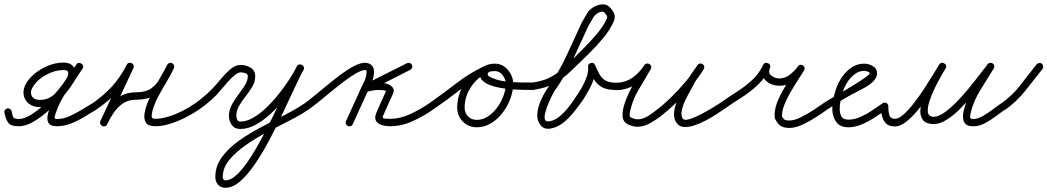

<svg xmlns="http://www.w3.org/2000/svg" viewBox="-38 -578 4937 905"><path d="M-17 -47Q-19 -54 -14.5 -60Q-10 -66 -3 -67Q4 -68 10 -64Q16 -60 17 -53Q20 -36 23.5 -27Q27 -18 49 -17Q76 -17 109.5 -38Q143 -59 176 -90Q209 -121 235.5 -153Q262 -185 275 -207Q284 -222 283.5 -235Q283 -248 262 -248Q222 -248 180.5 -226Q139 -204 118 -170Q102 -146 111.5 -126.5Q121 -107 151 -107Q182 -107 207 -124.5Q232 -142 252 -168Q272 -194 289 -222.5Q306 -251 322 -274Q327 -281 333.5 -281.5Q340 -282 346 -278Q351 -275 353.5 -268.5Q356 -262 351 -254Q318 -205 281 -153.5Q244 -102 225 -46Q222 -38 219.5 -27.5Q217 -17 230 -17Q260 -17 289 -30Q318 -43 346 -60Q374 -77 399 -92Q405 -96 412 -94Q419 -92 423 -86Q427 -80 425 -73Q423 -66 417 -62Q389 -45 358.5 -26.5Q328 -8 295.5 4.5Q263 17 230 17Q198 17 189.5 -0.5Q181 -18 189.5 -47Q198 -76 216 -110Q234 -144 255.5 -177Q277 -210 295.5 -235.5Q314 -261 322 -274Q326 -281 333 -281.5Q340 -282 346 -278Q351 -275 353.5 -268Q356 -261 351 -254Q332 -227 312.5 -195.5Q293 -164 270 -136Q247 -108 218 -90.5Q189 -73 151 -73Q117 -73 96.5 -90.5Q76 -108 73 -134.5Q70 -161 88 -190Q115 -230 164 -256.5Q213 -283 262 -283Q290 -283 304 -268.5Q318 -254 318 -232.5Q318 -211 305 -189Q289 -163 259.5 -127.5Q230 -92 193.5 -59Q157 -26 119 -4Q81 18 48 17Q13 17 0.5 0Q-12 -17 -17 -47Q-17 -47 -17 -47Q-17 -47 -17 -47Z M418 -63Q412 -58 405 -59.5Q398 -61 394 -67Q389 -73 390.5 -80Q392 -87 398 -91Q453 -130 490.5 -171Q528 -212 559 -272Q563 -280 570 -281.5Q577 -283 583 -280Q589 -277 591.5 -271Q594 -265 591 -257Q560 -191 529 -125Q498 -59 467 7Q463 15 456.5 16.5Q450 18 444 15Q438 13 435 6.5Q432 0 436 -8Q453 -43 475 -74Q497 -105 528.5 -124Q560 -143 604 -143Q648 -143 673.5 -160.5Q699 -178 715.5 -207.5Q732 -237 751 -273Q755 -280 761.5 -281.5Q768 -283 774 -280Q779 -277 782 -271Q785 -265 782 -257Q766 -223 746 -190Q726 -157 708 -123.5Q690 -90 680 -53Q677 -40 677 -29Q677 -18 694 -18Q723 -18 758 -29Q793 -40 825.5 -57Q858 -74 882 -91Q882 -91 882 -91Q882 -91 882 -91Q888 -95 895 -94Q902 -93 906 -87Q910 -81 909 -74Q908 -67 902 -63Q875 -44 839 -25.5Q803 -7 765 5Q727 17 694 17Q661 17 650 0.5Q639 -16 643.5 -44Q648 -72 662 -105Q676 -138 694 -171Q712 -204 727.5 -230.5Q743 -257 750 -272Q754 -279 760.5 -280.5Q767 -282 773 -279Q779 -276 782 -270Q785 -264 781 -256Q759 -215 738.5 -181Q718 -147 687 -127.5Q656 -108 604 -108Q567 -108 542 -91Q517 -74 499 -48Q481 -22 467 8Q463 16 456 17.5Q449 19 444 16Q438 13 435 6.5Q432 0 435 -7Q466 -74 497 -140Q528 -206 559 -272Q563 -280 569.5 -281.5Q576 -283 582 -280Q588 -277 591 -270.5Q594 -264 591 -257Q558 -192 517.5 -147.5Q477 -103 418 -63Q418 -63 418 -63Q418 -63 418 -63Z M902 -63Q896 -58 889 -59.5Q882 -61 878 -67Q873 -73 874.5 -80Q876 -87 882 -91Q923 -120 960 -157Q977 -174 999 -201Q1021 -228 1046 -250Q1071 -272 1097 -272Q1121 -272 1143 -259Q1165 -246 1165 -219Q1165 -193 1151.5 -170Q1138 -147 1120.5 -125Q1103 -103 1089.5 -80Q1076 -57 1076 -32Q1076 -23 1080 -14Q1084 -5 1095 -5Q1125 -5 1157 -24Q1189 -43 1220 -73Q1251 -103 1278.5 -138Q1306 -173 1327.5 -206.5Q1349 -240 1361 -265Q1365 -273 1372 -274Q1379 -275 1385 -272Q1391 -269 1393.5 -262.5Q1396 -256 1392 -249Q1375 -216 1350.5 -163.5Q1326 -111 1296.5 -48Q1267 15 1234 77.5Q1201 140 1166 192Q1131 244 1095.5 275.5Q1060 307 1025 307Q1002 307 989.5 292.5Q977 278 977 256Q977 205 1008 162.5Q1039 120 1088.5 85Q1138 50 1195.5 20Q1253 -10 1306.5 -37.5Q1360 -65 1398 -91Q1398 -91 1398 -91Q1398 -91 1398 -91Q1404 -95 1411 -94Q1418 -93 1422 -87Q1426 -81 1425 -74Q1424 -67 1418 -63Q1384 -39 1333 -13Q1282 13 1226.5 42Q1171 71 1122.5 104.5Q1074 138 1043 175.5Q1012 213 1012 256Q1012 272 1025 272Q1052 272 1083 241Q1114 210 1146.5 158.5Q1179 107 1210.5 46Q1242 -15 1270.5 -75.5Q1299 -136 1322.5 -186.5Q1346 -237 1362 -265Q1366 -273 1373 -274Q1380 -275 1385 -272Q1391 -269 1394 -263Q1397 -257 1393 -249Q1378 -220 1354.5 -183.5Q1331 -147 1301 -109.5Q1271 -72 1236.5 -40.5Q1202 -9 1166 10.5Q1130 30 1095 30Q1068 30 1054.5 11Q1041 -8 1041 -32Q1041 -59 1054.5 -84Q1068 -109 1085.5 -132Q1103 -155 1116.5 -176.5Q1130 -198 1130 -219Q1130 -230 1117.5 -233.5Q1105 -237 1097 -237Q1084 -237 1067.5 -223Q1051 -209 1034 -190Q1017 -171 1002 -153Q987 -135 978 -126Q942 -91 902 -63Q902 -63 902 -63Q902 -63 902 -63Z M1418 -63Q1412 -58 1405 -59.5Q1398 -61 1394 -67Q1389 -73 1390.5 -80Q1392 -87 1398 -91Q1419 -106 1447.5 -129.5Q1476 -153 1508 -179.5Q1540 -206 1572 -229.5Q1604 -253 1632.5 -267.5Q1661 -282 1682 -282Q1701 -282 1713 -271Q1725 -260 1725 -241Q1725 -211 1711 -181Q1697 -151 1685 -125Q1670 -92 1655 -59Q1640 -26 1625 7Q1625 7 1625 7Q1625 7 1625 7Q1622 14 1615 16.5Q1608 19 1602 16Q1595 13 1592.5 6Q1590 -1 1593 -7Q1608 -40 1623 -73Q1638 -106 1653 -139Q1663 -162 1676.5 -189Q1690 -216 1690 -241Q1690 -248 1682 -248Q1666 -247 1640.5 -232.5Q1615 -218 1584 -194.5Q1553 -171 1522 -145.5Q1491 -120 1463.5 -97.5Q1436 -75 1418 -63Q1418 -63 1418 -63Q1418 -63 1418 -63ZM1880 -280Q1887 -283 1893.5 -281Q1900 -279 1904 -272Q1907 -266 1904.5 -259Q1902 -252 1896 -249Q1845 -223 1793.5 -197Q1742 -171 1691 -146Q1684 -142 1678 -145.5Q1672 -149 1670 -156Q1667 -162 1668.5 -168.5Q1670 -175 1678 -178Q1696 -184 1714.5 -186.5Q1733 -189 1752 -188Q1752 -188 1751 -188Q1751 -188 1751 -188Q1766 -189 1784.5 -183.5Q1803 -178 1813 -165.5Q1823 -153 1813 -133Q1813 -133 1813 -133Q1813 -133 1813 -133Q1802 -109 1791 -85Q1780 -61 1770 -37Q1770 -37 1769 -37Q1769 -37 1769 -37Q1761 -20 1774.5 -19Q1788 -18 1800 -18Q1849 -18 1897.5 -41Q1946 -64 1985 -91Q1985 -91 1985 -91Q1985 -91 1985 -91Q1991 -95 1998 -94Q2005 -93 2009 -87Q2013 -81 2012 -74Q2011 -67 2005 -63Q1962 -32 1908.5 -7.5Q1855 17 1800 17Q1779 17 1760 11Q1741 5 1733.5 -10Q1726 -25 1738 -51Q1738 -51 1738 -51Q1738 -51 1738 -51Q1748 -75 1759 -99Q1770 -123 1781 -147Q1781 -147 1781 -147Q1781 -147 1781 -147Q1783 -151 1769 -152.5Q1755 -154 1751 -154Q1751 -154 1751 -154Q1750 -154 1750 -154Q1734 -154 1719 -151.5Q1704 -149 1688 -144Q1681 -142 1675 -145.5Q1669 -149 1667 -155Q1664 -160 1666 -166.5Q1668 -173 1675 -177Q1726 -203 1777.5 -228.5Q1829 -254 1880 -280Q1880 -280 1880 -280Q1880 -280 1880 -280Z M1981 -67Q1976 -73 1977.5 -80Q1979 -87 1985 -91Q2048 -135 2110.5 -183.5Q2173 -232 2242 -265Q2249 -269 2255.5 -266Q2262 -263 2265 -257Q2268 -251 2266.5 -244Q2265 -237 2257 -234Q2211 -212 2181.5 -167Q2152 -122 2152 -71Q2152 -46 2168 -29.5Q2184 -13 2209 -13Q2238 -13 2262.5 -29.5Q2287 -46 2306 -72Q2325 -98 2335.5 -127.5Q2346 -157 2346 -183Q2346 -204 2331.5 -223.5Q2317 -243 2294 -243Q2288 -243 2276 -241.5Q2264 -240 2262 -232Q2262 -232 2261 -232Q2261 -232 2261 -232Q2259 -224 2266 -219Q2273 -214 2279 -212Q2307 -199 2341.5 -194.5Q2376 -190 2411 -189.5Q2446 -189 2476 -189Q2483 -188 2488.5 -183Q2494 -178 2494 -171Q2493 -164 2488 -158.5Q2483 -153 2476 -154Q2462 -154 2430 -154.5Q2398 -155 2359.5 -158.5Q2321 -162 2287.5 -171.5Q2254 -181 2236 -198.5Q2218 -216 2229 -244Q2229 -244 2229 -244Q2228 -244 2228 -244Q2236 -264 2255.5 -271Q2275 -278 2294 -278Q2331 -278 2356 -248.5Q2381 -219 2381 -183Q2381 -150 2368 -114Q2355 -78 2331.5 -47Q2308 -16 2276.5 3Q2245 22 2209 22Q2170 22 2143.5 -5Q2117 -32 2117 -71Q2117 -132 2152 -186Q2187 -240 2242 -265Q2250 -269 2256 -266Q2262 -263 2265 -257Q2268 -251 2266.5 -244.5Q2265 -238 2257 -234Q2190 -201 2128.5 -153Q2067 -105 2005 -63Q1999 -58 1992 -59.5Q1985 -61 1981 -67Z M2469 -154Q2462 -153 2456 -157.5Q2450 -162 2450 -169Q2449 -176 2453.5 -182Q2458 -188 2465 -188Q2506 -193 2536.5 -205Q2567 -217 2594 -238Q2621 -259 2652 -289Q2677 -315 2711.5 -349Q2746 -383 2776.5 -419.5Q2807 -456 2822 -489Q2826 -499 2822 -505Q2818 -511 2812 -518Q2806 -525 2795 -522.5Q2784 -520 2774 -512.5Q2764 -505 2760 -498Q2754 -487 2747.5 -476.5Q2741 -466 2735 -455Q2735 -455 2736 -456Q2736 -457 2736 -457Q2700 -378 2663 -298.5Q2626 -219 2575 -148Q2573 -145 2564.5 -128.5Q2556 -112 2547 -90.5Q2538 -69 2532.5 -49Q2527 -29 2530 -16.5Q2533 -4 2550 -6Q2577 -10 2600.5 -30Q2624 -50 2643.5 -75Q2663 -100 2676 -121Q2689 -139 2703 -163Q2717 -187 2726.5 -213Q2736 -239 2734 -262Q2732 -277 2747 -281Q2761 -285 2767 -271Q2778 -245 2788.5 -226.5Q2799 -208 2817 -198Q2835 -188 2869 -188Q2876 -189 2881 -183.5Q2886 -178 2886 -171Q2887 -164 2881.5 -159Q2876 -154 2869 -154Q2828 -153 2803.5 -165Q2779 -177 2764 -200.5Q2749 -224 2735 -257Q2732 -264 2736.5 -269Q2741 -274 2748 -276Q2755 -277 2761.5 -275Q2768 -273 2768 -266Q2771 -237 2761.5 -208Q2752 -179 2736.5 -151.5Q2721 -124 2706 -101Q2688 -76 2665.5 -48Q2643 -20 2615.5 1.5Q2588 23 2556 28Q2527 33 2510 12Q2495 -6 2494.5 -30.5Q2494 -55 2502.5 -81Q2511 -107 2523.5 -130Q2536 -153 2547 -168Q2596 -238 2632.5 -316Q2669 -394 2704 -471Q2704 -471 2704 -472Q2705 -473 2705 -473Q2711 -484 2717.5 -494.5Q2724 -505 2730 -516Q2739 -532 2759 -544Q2779 -556 2801 -557.5Q2823 -559 2838 -542Q2852 -527 2857.5 -511.5Q2863 -496 2854 -475Q2837 -437 2806 -399.5Q2775 -362 2740 -327.5Q2705 -293 2676 -265Q2643 -232 2613 -209Q2583 -186 2548.5 -172.5Q2514 -159 2469 -154Q2469 -154 2469 -154Q2469 -154 2469 -154Z M2841 -171Q2841 -179 2846 -184Q2851 -189 2858 -188Q2867 -188 2875 -188.5Q2883 -189 2891 -190Q2926 -197 2953 -219Q2980 -241 2999 -271Q3004 -278 3011 -278.5Q3018 -279 3023 -276Q3029 -273 3031 -266.5Q3033 -260 3029 -252Q3003 -206 2973.5 -157.5Q2944 -109 2933 -57Q2931 -51 2930 -39Q2929 -27 2937 -24Q2959 -13 2979 -16.5Q2999 -20 3018 -32Q3037 -44 3053 -57Q3088 -83 3124.5 -118.5Q3161 -154 3194 -193.5Q3227 -233 3249 -270Q3253 -277 3260 -277.5Q3267 -278 3273 -275Q3279 -271 3281 -264.5Q3283 -258 3278 -251Q3268 -236 3257.5 -221.5Q3247 -207 3238 -191Q3238 -191 3238 -192Q3238 -192 3238 -192Q3231 -177 3218 -154.5Q3205 -132 3193 -107Q3181 -82 3176 -59Q3171 -36 3179 -21Q3184 -11 3201.5 -14Q3219 -17 3242.5 -28Q3266 -39 3289.5 -52Q3313 -65 3331 -76.5Q3349 -88 3354 -91Q3360 -95 3367 -94Q3374 -93 3378 -87Q3382 -81 3381 -74Q3380 -67 3374 -63Q3362 -55 3339.5 -40Q3317 -25 3288.5 -10Q3260 5 3232 14Q3204 23 3181.5 20Q3159 17 3147 -5Q3136 -27 3140 -54Q3144 -81 3156 -109Q3168 -137 3182.5 -162.5Q3197 -188 3208 -208Q3208 -208 3208 -208Q3208 -209 3208 -209Q3217 -225 3228 -240.5Q3239 -256 3250 -271Q3254 -278 3261 -278.5Q3268 -279 3274 -276Q3279 -272 3281 -265.5Q3283 -259 3279 -252Q3255 -213 3221.5 -172Q3188 -131 3149.5 -94Q3111 -57 3075 -29Q3052 -12 3027.5 2Q3003 16 2976.5 19Q2950 22 2921 8Q2898 -4 2896.5 -30.5Q2895 -57 2906.5 -91Q2918 -125 2936 -159.5Q2954 -194 2971.5 -223.5Q2989 -253 2999 -270Q3003 -277 3010 -277.5Q3017 -278 3022 -275Q3028 -271 3030.5 -264.5Q3033 -258 3029 -251Q3005 -216 2972.5 -190Q2940 -164 2897 -156Q2887 -154 2877.5 -153.5Q2868 -153 2858 -154Q2850 -154 2845 -159Q2840 -164 2841 -171Z M3374 -63Q3368 -58 3361 -59.5Q3354 -61 3350 -67Q3345 -73 3346.5 -80Q3348 -87 3354 -91Q3391 -117 3431 -142.5Q3471 -168 3505 -198.5Q3539 -229 3559 -272Q3563 -280 3569.5 -281.5Q3576 -283 3582 -280Q3588 -278 3591.5 -271.5Q3595 -265 3591 -257Q3581 -235 3597.5 -222Q3614 -209 3634 -208Q3662 -208 3685 -226Q3708 -244 3723 -265Q3727 -272 3734 -272.5Q3741 -273 3746 -270Q3752 -266 3754 -259.5Q3756 -253 3752 -246Q3739 -225 3721.5 -198Q3704 -171 3687 -141.5Q3670 -112 3659 -84Q3648 -56 3648 -33Q3648 -31 3648 -30Q3648 -30 3648 -31Q3647 -31 3647 -31Q3654 -18 3660 -14Q3666 -10 3683 -10Q3706 -10 3736.5 -25Q3767 -40 3796 -59Q3825 -78 3843 -91Q3843 -91 3843 -91Q3843 -91 3843 -91Q3849 -95 3856 -94Q3863 -93 3867 -87Q3871 -81 3870 -74Q3869 -67 3863 -63Q3841 -47 3809.5 -26.5Q3778 -6 3744.5 9.5Q3711 25 3683 25Q3657 25 3642.5 16Q3628 7 3617 -15Q3617 -15 3616 -15Q3616 -15 3616 -16Q3613 -23 3613 -33Q3613 -71 3632 -112Q3651 -153 3677 -192.5Q3703 -232 3722 -264Q3726 -271 3733 -271.5Q3740 -272 3746 -269Q3751 -265 3753.5 -258.5Q3756 -252 3751 -245Q3731 -216 3700.5 -194.5Q3670 -173 3634 -174Q3608 -174 3586 -187Q3564 -200 3555.5 -222.5Q3547 -245 3559 -272Q3563 -280 3569.5 -281.5Q3576 -283 3582 -280Q3588 -277 3591.5 -271Q3595 -265 3591 -257Q3569 -211 3533.5 -177.5Q3498 -144 3456 -117.5Q3414 -91 3374 -63Q3374 -63 3374 -63Q3374 -63 3374 -63Z M3863 -63Q3857 -58 3850 -59.5Q3843 -61 3839 -67Q3834 -73 3835.5 -80Q3837 -87 3843 -91Q3851 -97 3875 -111Q3899 -125 3930.5 -143.5Q3962 -162 3991.5 -180.5Q4021 -199 4041 -213Q4061 -227 4061 -232Q4061 -238 4050.5 -241Q4040 -244 4036 -244Q4009 -244 3987.5 -226Q3966 -208 3951.5 -183Q3937 -158 3932 -134Q3932 -134 3932 -134Q3932 -133 3932 -133Q3927 -116 3923.5 -100Q3920 -84 3920 -66Q3920 -44 3928 -29Q3936 -14 3961 -14Q3989 -14 4018 -27Q4047 -40 4073.5 -58Q4100 -76 4122 -91Q4128 -95 4135 -94Q4142 -93 4146 -87Q4150 -81 4149 -74Q4148 -67 4142 -63Q4117 -45 4087 -25.5Q4057 -6 4025 8Q3993 22 3961 22Q3921 22 3903 -4Q3885 -30 3885 -66Q3885 -87 3888.5 -105.5Q3892 -124 3898 -143Q3898 -143 3898 -142Q3898 -142 3898 -142Q3905 -173 3924 -204.5Q3943 -236 3971.5 -257Q4000 -278 4036 -278Q4056 -278 4076 -266.5Q4096 -255 4096 -232Q4096 -220 4090 -210Q4084 -200 4076 -192Q4056 -174 4029.5 -160.5Q4003 -147 3979 -134Q3949 -118 3920 -100Q3891 -82 3863 -63Q3863 -63 3863 -63Q3863 -63 3863 -63Z M4132 -94Q4139 -94 4144.5 -89Q4150 -84 4149 -77Q4149 -65 4150.5 -51Q4152 -37 4158 -27.5Q4164 -18 4180 -18Q4198 -18 4221 -38.5Q4244 -59 4269 -91Q4294 -123 4317.5 -159Q4341 -195 4360 -226Q4379 -257 4389 -274Q4394 -281 4401 -282Q4408 -283 4413 -279Q4419 -276 4421.5 -269.5Q4424 -263 4419 -256Q4415 -249 4400.5 -224Q4386 -199 4370 -166.5Q4354 -134 4343.5 -102.5Q4333 -71 4335.5 -50Q4338 -29 4363 -27Q4363 -27 4363 -27Q4362 -27 4362 -27Q4385 -28 4412.5 -47Q4440 -66 4469.5 -96Q4499 -126 4527 -160Q4555 -194 4578.5 -225Q4602 -256 4618 -275Q4623 -282 4629.5 -282Q4636 -282 4641 -279Q4647 -275 4648.5 -268.5Q4650 -262 4646 -255Q4617 -209 4584 -155.5Q4551 -102 4538 -49Q4534 -34 4535 -25Q4536 -16 4554 -17Q4574 -19 4597 -32.5Q4620 -46 4642.5 -63Q4665 -80 4681 -91Q4687 -95 4694 -94Q4701 -93 4705 -87Q4709 -81 4708 -74Q4707 -67 4701 -63Q4681 -49 4656.5 -30.5Q4632 -12 4606 2Q4580 16 4556 17Q4520 19 4508.5 1Q4497 -17 4502.5 -47Q4508 -77 4524 -112.5Q4540 -148 4559.5 -182Q4579 -216 4595 -240.5Q4611 -265 4616 -274Q4621 -281 4628 -281Q4635 -281 4640 -277Q4646 -273 4648 -266.5Q4650 -260 4645 -253Q4626 -231 4601 -198Q4576 -165 4546.5 -129.5Q4517 -94 4485.5 -63Q4454 -32 4422.5 -12.5Q4391 7 4362 7Q4362 7 4362 7Q4362 7 4362 7Q4327 6 4313 -11.5Q4299 -29 4300 -57Q4301 -85 4312 -117Q4323 -149 4338.5 -180.5Q4354 -212 4368 -236.5Q4382 -261 4389 -273Q4394 -281 4400.5 -282Q4407 -283 4413 -279Q4419 -276 4421.5 -269.5Q4424 -263 4419 -255Q4406 -234 4385.5 -200Q4365 -166 4340 -128.5Q4315 -91 4287.5 -58Q4260 -25 4232.5 -3.5Q4205 18 4180 18Q4152 18 4138 3.5Q4124 -11 4119 -33Q4114 -55 4115 -77Q4115 -84 4120 -89.5Q4125 -95 4132 -94Z M4701 -61Q4695 -57 4688 -58.5Q4681 -60 4677 -66Q4673 -71 4674 -78.5Q4675 -86 4681 -90Q4732 -126 4771 -176Q4810 -226 4848 -275Q4848 -275 4848 -275Q4848 -275 4848 -275Q4853 -280 4860 -281Q4867 -282 4873 -278Q4878 -273 4879 -266Q4880 -259 4876 -253Q4836 -202 4795 -150.5Q4754 -99 4701 -61Q4701 -61 4701 -61Q4701 -61 4701 -61Z"/></svg>

Font: FRB American Cursive
Style: Italic
Weight: 400
Italic angle: -25°
Version: Version 2.0;Modular Font Editor K font №1